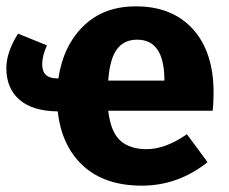

<svg xmlns="http://www.w3.org/2000/svg" viewBox="-24 -568 722 605"><path d="M649 -276Q649 -243 646 -219H317Q325 -152 355 -125Q385 -98 438 -98Q497 -98 565 -145L630 -57Q537 17 423 17Q306 17 238 -45.5Q170 -108 158 -217Q78 -218 37 -254Q-4 -290 -4 -353Q-4 -404 33 -462L124 -425Q109 -393 109 -365Q109 -321 156 -321H160Q175 -423 238.5 -485.5Q302 -548 404 -548Q519 -548 584 -476Q649 -404 649 -276ZM494 -314V-321Q492 -443 408 -443Q367 -443 344.5 -413Q322 -383 317 -314Z"/></svg>

Font: FiraGO
Style: Bold
Weight: 700
Designer: bBox Type
Foundry: bBox Type GmbH
Version: Version 1.001;PS 001.001;hotconv 1.0.88;makeotf.lib2.5.64775